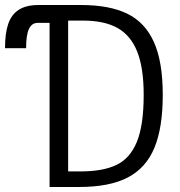

<svg xmlns="http://www.w3.org/2000/svg" viewBox="-98 -745 718 765"><path d="M550.5 -367Q550.5 -237 517.5 -156.8Q484.5 -76.5 411.8 -38.2Q339 0 217.5 0H99.5V-654H53Q28.5 -654 17.2 -629.5Q6 -605 6 -553H-78Q-78 -611.5 -65.5 -649Q-53 -686.5 -23.5 -705.8Q6 -725 56 -725H225.5Q338 -725 409 -690.5Q480 -656 515.2 -577.5Q550.5 -499 550.5 -367ZM474.5 -367Q474.5 -475 448.5 -539.8Q422.5 -604.5 369.8 -633.8Q317 -663 232.5 -663H173.5V-62H222.5Q312 -62 366.2 -88Q420.5 -114 447.5 -180.2Q474.5 -246.5 474.5 -367Z"/></svg>

Font: JuliaMono Light
Style: Regular
Weight: 300
Monospace: yes
Designer: cormullion
Foundry: corm
Version: Version 0.054; ttfautohint (v1.8.4)